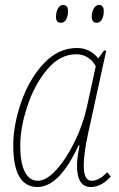

<svg xmlns="http://www.w3.org/2000/svg" viewBox="-20 -738 475 768"><path d="M33 -156Q33 -238 65 -330Q97 -422 155 -484Q213 -546 288 -546Q315 -546 337 -534.5Q359 -523 373 -504L396 -536H405L332 -202Q315 -124 315 -76Q315 -46 322.5 -30.5Q330 -15 347 -15Q361 -15 375.5 -22.5Q390 -30 409 -49L423 -32Q386 10 343 10Q288 10 288 -76Q288 -104 298 -156H294Q217 10 130 10Q33 10 33 -156ZM328 -312 363 -473Q351 -496 330.5 -508.5Q310 -521 285 -521Q220 -521 169 -460.5Q118 -400 89.5 -313.5Q61 -227 61 -156Q61 -86 79.5 -50.5Q98 -15 131 -15Q166 -15 206 -59.5Q246 -104 279.5 -173Q313 -242 328 -312ZM204 -671Q204 -689 211.5 -703.5Q219 -718 233 -718Q252 -718 252 -694Q252 -673 244.5 -660Q237 -647 224 -647Q214 -647 209 -652.5Q204 -658 204 -671ZM347 -671Q347 -689 355 -703.5Q363 -718 376 -718Q395 -718 395 -694Q395 -673 387.5 -660Q380 -647 367 -647Q347 -647 347 -671Z"/></svg>

Font: Noto Serif NarrowThin
Style: Italic
Weight: 250
Width: 4
Italic angle: -12°
Designer: Monotype Design Team
Foundry: Monotype Imaging Inc.
Version: Version 1.001